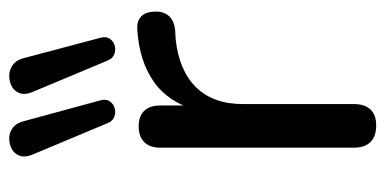

<svg xmlns="http://www.w3.org/2000/svg" viewBox="-224 -582 814 405"><g transform="rotate(-90 182.5 -380.0)"><path d="M120 7Q97 7 85 -5Q73 -17 73 -40V-448Q73 -471 85 -482.5Q97 -494 118 -494Q139 -494 150.5 -482.5Q162 -471 162 -448V-371H152Q168 -431 212 -462Q256 -493 323 -497Q339 -498 349 -489.5Q359 -481 360 -461Q361 -442 351 -430.5Q341 -419 320 -417L302 -416Q236 -409 200.5 -373Q165 -337 165 -274V-40Q165 -17 153.5 -5Q142 7 120 7ZM257 -559 190 -719Q184 -734 188 -745Q192 -756 202 -761.5Q212 -767 224.5 -767Q237 -767 247.5 -759.5Q258 -752 262 -736L305 -574Q308 -562 302.5 -554.5Q297 -547 288 -544.5Q279 -542 270 -545.5Q261 -549 257 -559ZM125 -559 58 -719Q52 -734 56 -745Q60 -756 70 -761.5Q80 -767 92.5 -767Q105 -767 115 -759.5Q125 -752 129 -736L173 -574Q176 -562 170.5 -554.5Q165 -547 156 -544.5Q147 -542 138 -545.5Q129 -549 125 -559Z"/></g></svg>

Font: Nunito ExtraLight Medium
Style: Regular
Weight: 500
Version: Version 3.602